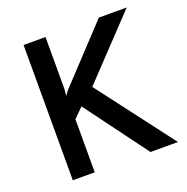

<svg xmlns="http://www.w3.org/2000/svg" viewBox="-129 -850 948 971"><g transform="rotate(-20 344.5 -364.0)"><path d="M215 -412 231 -435 505 -728H655L354 -410L666 0H518L269 -336L218 -286V0H100V-728H218V-449Z"/></g></svg>

Font: Josefin Sans SemiBold
Style: Regular
Weight: 600
Designer: Santiago Orozco
Foundry: Typemade
Version: Version 2.000